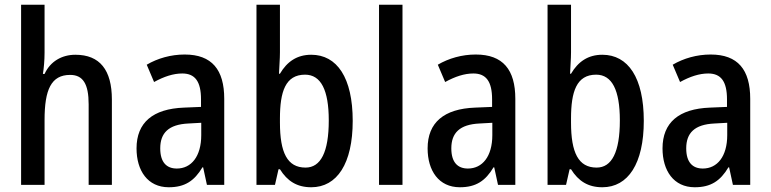

<svg xmlns="http://www.w3.org/2000/svg" viewBox="-20 -780 3252 810"><path d="M168 -558V-760H69V0H168V-274C168 -402 196 -464 276 -464C330 -464 354 -426 354 -340V0H452V-360C452 -485 401 -549 298 -549C241 -549 192 -521 168 -468H161C165 -492 168 -526 168 -558Z M759 -550C701 -550 645 -534 599 -507L630 -434C672 -457 711 -470 749 -470C803 -470 828 -436 828 -361V-329L756 -326C625 -321 556 -263 556 -154C556 -60 603 10 692 10C760 10 800 -17 834 -74H837L853 0H926V-363C926 -486 874 -550 759 -550ZM775 -259 829 -262V-210C829 -120 787 -69 726 -69C683 -69 656 -95 656 -154C656 -219 691 -255 775 -259Z M1161 -559V-760H1062V0H1140L1155 -66H1161C1192 -16 1233 10 1293 10C1402 10 1468 -90 1468 -270C1468 -452 1402 -549 1293 -549C1233 -549 1191 -520 1161 -469H1157C1158 -498 1161 -531 1161 -559ZM1267 -465C1334 -465 1367 -400 1367 -272C1367 -138 1333 -73 1269 -73C1192 -73 1161 -136 1161 -263V-280C1161 -393 1184 -465 1267 -465Z M1678 0V-760H1579V0Z M1987 -550C1929 -550 1873 -534 1827 -507L1858 -434C1900 -457 1939 -470 1977 -470C2031 -470 2056 -436 2056 -361V-329L1984 -326C1853 -321 1784 -263 1784 -154C1784 -60 1831 10 1920 10C1988 10 2028 -17 2062 -74H2065L2081 0H2154V-363C2154 -486 2102 -550 1987 -550ZM2003 -259 2057 -262V-210C2057 -120 2015 -69 1954 -69C1911 -69 1884 -95 1884 -154C1884 -219 1919 -255 2003 -259Z M2389 -559V-760H2290V0H2368L2383 -66H2389C2420 -16 2461 10 2521 10C2630 10 2696 -90 2696 -270C2696 -452 2630 -549 2521 -549C2461 -549 2419 -520 2389 -469H2385C2386 -498 2389 -531 2389 -559ZM2495 -465C2562 -465 2595 -400 2595 -272C2595 -138 2561 -73 2497 -73C2420 -73 2389 -136 2389 -263V-280C2389 -393 2412 -465 2495 -465Z M2978 -550C2920 -550 2864 -534 2818 -507L2849 -434C2891 -457 2930 -470 2968 -470C3022 -470 3047 -436 3047 -361V-329L2975 -326C2844 -321 2775 -263 2775 -154C2775 -60 2822 10 2911 10C2979 10 3019 -17 3053 -74H3056L3072 0H3145V-363C3145 -486 3093 -550 2978 -550ZM2994 -259 3048 -262V-210C3048 -120 3006 -69 2945 -69C2902 -69 2875 -95 2875 -154C2875 -219 2910 -255 2994 -259Z"/></svg>

Font: Noto Sans Kannada Condensed Medium
Style: Regular
Weight: 500
Width: 3
Designer: Jelle Bosma - Monotype Design Team
Foundry: Monotype Imaging Inc.
Version: Version 2.005